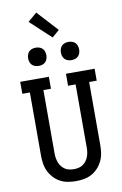

<svg xmlns="http://www.w3.org/2000/svg" viewBox="-122 -1253 845 1327"><g transform="rotate(-10 300.0 -589.5)"><path d="M300 8Q272 8 243.5 3Q215 -2 190 -15.5Q165 -29 145.5 -50Q126 -71 113.5 -96.5Q101 -122 96.5 -150Q92 -178 92 -206V-651H39V-735H240V-651H187V-206Q187 -190 189.5 -174Q192 -158 198 -142.5Q204 -127 214 -114Q224 -101 237.5 -92Q251 -83 267.5 -79.5Q284 -76 300 -76Q316 -76 332.5 -79.5Q349 -83 362.5 -92Q376 -101 386 -114Q396 -127 402 -142.5Q408 -158 410.5 -174Q413 -190 413 -206V-651H360V-735H561V-651H508V-206Q508 -178 503.5 -150Q499 -122 486.5 -96.5Q474 -71 454.5 -50Q435 -29 410 -15.5Q385 -2 356.5 3Q328 8 300 8ZM415 -821Q402 -821 389.5 -825Q377 -829 368 -838Q359 -847 355 -859.5Q351 -872 351 -885Q351 -898 355 -910.5Q359 -923 368 -932Q377 -941 389.5 -945Q402 -949 415 -949Q428 -949 440.5 -945Q453 -941 462 -932Q471 -923 475 -910.5Q479 -898 479 -885Q479 -872 475 -859.5Q471 -847 462 -838Q453 -829 440.5 -825Q428 -821 415 -821ZM185 -821Q172 -821 159.5 -825Q147 -829 138 -838Q129 -847 125 -859.5Q121 -872 121 -885Q121 -898 125 -910.5Q129 -923 138 -932Q147 -941 159.5 -945Q172 -949 185 -949Q198 -949 210.5 -945Q223 -941 232 -932Q241 -923 245 -910.5Q249 -898 249 -885Q249 -872 245 -859.5Q241 -847 232 -838Q223 -829 210.5 -825Q198 -821 185 -821ZM313 -998 168 -1133 231 -1187 364 -1042Z"/></g></svg>

Font: Iosevka Etoile Medium
Style: Regular
Weight: 500
Designer: Belleve Invis
Foundry: Belleve Invis
Version: Version 22.1.2; ttfautohint (v1.8.4)